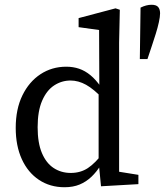

<svg xmlns="http://www.w3.org/2000/svg" viewBox="-20 -773 692 806"><path d="M616 -753Q636 -753 644 -743.5Q652 -734 652 -717Q652 -703 647 -680Q642 -657 634 -631.5Q626 -606 618 -582L599 -525H567L570 -741Q582 -747 593.5 -750Q605 -753 616 -753ZM251 13Q190 13 143.5 -18Q97 -49 71.5 -105Q46 -161 46 -236Q46 -315 74 -372.5Q102 -430 150 -461.5Q198 -493 258 -493Q287 -493 312 -484.5Q337 -476 359.5 -457.5Q382 -439 403 -409H425L417 -354Q374 -399 341.5 -417Q309 -435 276 -435Q239 -435 207.5 -414.5Q176 -394 157 -350.5Q138 -307 138 -239Q138 -173 156 -130.5Q174 -88 205.5 -67.5Q237 -47 277 -47Q318 -47 349 -67.5Q380 -88 415 -134L422 -80H403Q386 -52 364 -31Q342 -10 314.5 1.5Q287 13 251 13ZM404 9 394 -94V-96V-388L397 -399L396 -647L310 -659V-697L465 -738L483 -732L480 -594V-52L561 -39V0Z"/></svg>

Font: Source Serif 4 18pt
Style: Regular
Weight: 400
Designer: Frank Grießhammer
Foundry: Adobe Systems Incorporated
Version: Version 4.004;hotconv 1.0.116;makeotfexe 2.5.65601